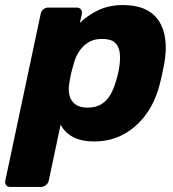

<svg xmlns="http://www.w3.org/2000/svg" viewBox="-33 -550 684 760"><path d="M7 190Q-4 190 -9 182.5Q-14 175 -12 165L128 -495Q130 -506 138.5 -513Q147 -520 158 -520H271Q281 -520 287 -513Q293 -506 291 -495L283 -459Q313 -489 356 -509.5Q399 -530 454 -530Q504 -530 539 -514.5Q574 -499 594.5 -469Q615 -439 621 -396Q627 -353 617 -297Q613 -277 609.5 -260Q606 -243 601 -223Q584 -152 547 -100Q510 -48 457.5 -19Q405 10 339 10Q290 10 256.5 -7.5Q223 -25 207 -57L160 165Q158 175 149 182.5Q140 190 129 190ZM313 -124Q347 -124 369 -138Q391 -152 404.5 -176Q418 -200 426 -229Q431 -244 434.5 -260Q438 -276 440 -291Q444 -320 440.5 -344Q437 -368 421 -382Q405 -396 371 -396Q338 -396 315.5 -381.5Q293 -367 278.5 -344Q264 -321 258 -294Q252 -275 248 -257Q244 -239 241 -219Q237 -194 242 -172.5Q247 -151 264.5 -137.5Q282 -124 313 -124Z"/></svg>

Font: Rubik Light
Style: Bold Italic
Weight: 700
Italic angle: -12°
Version: Version 2.104